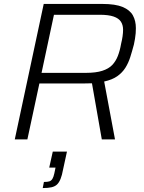

<svg xmlns="http://www.w3.org/2000/svg" viewBox="-20 -708 729 975"><path d="M55 0 202 -688H500Q566 -688 603 -672.5Q640 -657 655 -629.5Q670 -602 670 -565Q670 -553 669 -539Q668 -525 665.5 -511Q663 -497 660 -482Q651 -448 641.5 -418Q632 -388 616.5 -363.5Q601 -339 575.5 -321Q550 -303 509 -294L564 0H497L447 -285Q434 -285 421.5 -284.5Q409 -284 396 -284H180L119 0ZM191 -338H416Q467 -338 499.5 -348.5Q532 -359 550 -378Q568 -397 578.5 -424Q589 -451 595 -486Q600 -506 602.5 -524Q605 -542 605 -557Q605 -581 594 -598Q583 -615 557 -624Q531 -633 486 -633H254ZM197 247 203 216Q221 216 230.5 213Q240 210 246 200.5Q252 191 256 172L262 143H230L248 62H320L300 154Q295 182 287.5 200.5Q280 219 269.5 229Q259 239 241.5 243Q224 247 197 247Z"/></svg>

Font: Saira Thin Light
Style: Italic
Weight: 300
Italic angle: -12°
Version: Version 1.101